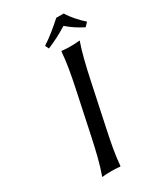

<svg xmlns="http://www.w3.org/2000/svg" viewBox="-201 -883 822 964"><g transform="rotate(-30 209.5 -401.0)"><path d="M201 -445 149 -200C133 -125 116 -54 96 0V3C96 3 114 0 149 0C183 0 199 3 199 3L202 0C206 -57 219 -125 235 -200L287 -445C303 -520 320 -592 339 -645V-648C339 -648 321 -645 286 -645C252 -645 236 -648 236 -648L233 -645C229 -588 217 -520 201 -445ZM338 -805H295C257 -771 219 -739 176 -711L186 -690C227 -707 263 -725 306 -752C334 -727 364 -708 399 -690L419 -711C389 -738 360 -769 338 -805Z"/></g></svg>

Font: Libertinus Sans
Style: Italic
Weight: 400
Italic angle: -12°
Designer: Philipp H. Poll, Khaled Hosny
Foundry: Caleb Maclennan
Version: Version 7.050;RELEASE